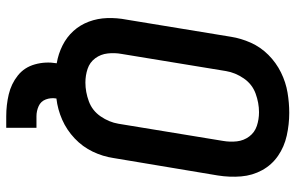

<svg xmlns="http://www.w3.org/2000/svg" viewBox="-186 -597 948 616"><g transform="rotate(90 288.0 -289.0)"><path d="M353 165H390V68H353Q336 68 320.5 61Q305 54 299 38Q293 22 296 4Q331 0 364 -14.5Q397 -29 424 -54.5Q451 -80 466.5 -112.5Q482 -145 487 -179L543 -514Q549 -552 546 -588.5Q543 -625 526 -656Q509 -687 480 -707Q451 -727 415 -735Q379 -743 342 -743Q310 -743 277 -737.5Q244 -732 212.5 -716.5Q181 -701 156 -676Q131 -651 117 -619.5Q103 -588 98 -556L43 -221Q37 -190 38 -159Q39 -128 49.5 -100Q60 -72 79.5 -50.5Q99 -29 126 -15.5Q153 -2 183 3Q177 39 186.5 73Q196 107 222.5 128Q249 149 283 157Q317 165 353 165ZM245 -89Q222 -89 201 -96Q180 -103 167 -120.5Q154 -138 151.5 -160.5Q149 -183 153 -205L208 -540Q213 -570 231.5 -597Q250 -624 280 -635Q310 -646 340 -646Q363 -646 384 -639Q405 -632 418 -614.5Q431 -597 433.5 -575Q436 -553 432 -530L377 -195Q372 -165 353.5 -138Q335 -111 305 -100Q275 -89 245 -89Z"/></g></svg>

Font: Iosevka Sparkle Semibold
Style: Italic
Weight: 600
Italic angle: -9°
Designer: Belleve Invis
Foundry: Belleve Invis
Version: Version 4.5.0; ttfautohint (v1.8.3)